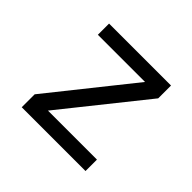

<svg xmlns="http://www.w3.org/2000/svg" viewBox="-134 -709 870 870"><g transform="rotate(45 301.0 -274.0)"><path d="M99.1 -83 413.1 -476.1H110.8V-547.9H507.8V-465.8L193.8 -73.2H507.8V0H99.1Z"/></g></svg>

Font: Hack
Style: Regular
Weight: 400
Monospace: yes
Designer: Christopher Simpkins
Foundry: Christopher Simpkins
Version: Version 2.019; ttfautohint (v1.4.1) -l 4 -r 80 -G 350 -x 0 -